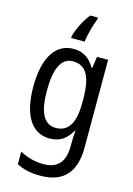

<svg xmlns="http://www.w3.org/2000/svg" viewBox="-146 -839 800 1152"><g transform="rotate(15 254.0 -263.0)"><path d="M313 -755V-766H266C232 -726 200 -659 190 -616V-606H274C277 -645 298 -719 313 -755ZM222 -547C112 -547 46 -448 46 -266C46 -87 110 10 220 10C280 10 323 -17 355 -74H359C356 -48 355 -15 355 5V22C355 123 309 168 224 168C173 168 124 155 77 130V208C119 230 166 240 224 240C372 240 438 157 438 7V-537H369L359 -466H354C322 -522 279 -547 222 -547ZM237 -474C319 -474 355 -412 355 -269V-245C355 -121 317 -61 240 -61C167 -61 131 -126 131 -265C131 -401 166 -474 237 -474Z"/></g></svg>

Font: Noto Sans Ethiopic Condensed
Style: Regular
Weight: 400
Width: 3
Designer: Monotype Design Team
Foundry: Monotype Imaging Inc.
Version: Version 2.102